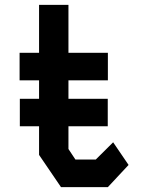

<svg xmlns="http://www.w3.org/2000/svg" viewBox="-20 -764 640 784"><path d="M139.5 -744V-548.5H60V-436H139.5V-131.5L229 0H420.5L505 -90.5L442 -183L371 -112.5H288L259.5 -155.5V-436H420.5V-548.5H259.5V-744ZM420 -248.5V-360.5H61V-248.5Z"/></svg>

Font: Kode
Style: Regular
Weight: 400
Monospace: yes
Designer: Isa Ozler
Foundry: Kadena LLC
Version: Version 1.000;gftools[0.9.28]